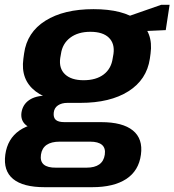

<svg xmlns="http://www.w3.org/2000/svg" viewBox="-41 -588 724 797"><path d="M293 -161Q169 -161 106.5 -209Q44 -257 56 -344L59 -366Q71 -454 147.5 -502Q224 -550 347 -550Q471 -550 533.5 -502Q596 -454 584 -366L581 -344Q568 -257 492 -209Q416 -161 293 -161ZM144 189Q55 189 13.5 155Q-28 121 -19 54Q-10 -12 40 -46.5Q90 -81 182 -81H379Q468 -81 510.5 -46.5Q553 -12 544 54Q535 121 483 155Q431 189 342 189ZM318 108Q386 108 394 54Q398 27 382.5 13.5Q367 0 333 0H207Q137 0 129 54Q121 109 192 108ZM132 -50Q89 -50 66.5 -69Q44 -88 48 -120Q53 -154 80 -172.5Q107 -191 152 -191H297L293 -161H239Q215 -161 199.5 -150.5Q184 -140 182 -120Q180 -100 190.5 -90.5Q201 -81 227 -81H281L277 -50ZM306 -255Q358 -255 389.5 -279Q421 -303 427 -347L430 -364Q436 -407 411 -431.5Q386 -456 334 -456Q283 -456 250.5 -431.5Q218 -407 212 -364L209 -347Q203 -304 229 -279.5Q255 -255 306 -255ZM459 -509 628 -568H663L647 -463L451 -454Z"/></svg>

Font: Pathway Extreme 28pt
Style: Bold Italic
Weight: 700
Italic angle: -8°
Designer: Eduardo Rodriguez Tunni
Foundry: Eduardo Rodriguez Tunni
Version: Version 1.001;gftools[0.9.26]